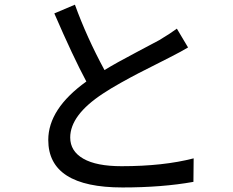

<svg xmlns="http://www.w3.org/2000/svg" viewBox="-20 -786 1017 837"><path d="M799.8 -579.1Q772.5 -562.5 718.8 -535.2Q708 -529.3 661.1 -505.9Q614.3 -482.4 583 -466.3Q551.8 -450.2 506.3 -424.8Q460.9 -399.4 428.7 -377.9Q286.1 -284.2 286.1 -186.5Q286.1 -127 343.3 -94.2Q400.4 -61.5 509.8 -61.5Q692.4 -61.5 824.2 -95.7L823.2 6.8Q687.5 31.2 513.7 31.2Q190.4 31.2 190.4 -175.8Q190.4 -311.5 356.4 -430.7Q298.8 -538.1 216.8 -727.5L306.6 -765.6Q357.4 -625 435.5 -480.5Q486.3 -511.7 573.7 -557.6Q661.1 -603.5 674.8 -611.3Q726.6 -642.6 751 -661.1Z"/></svg>

Font: Min Sans Medium
Style: Regular
Weight: 500
Designer: Jinseong-Kim, NotoSansCJK, Nunito
Foundry: Jinseong-Kim
Version: Version 1.400;Glyphs 3.1.2 (3151)